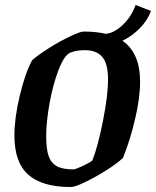

<svg xmlns="http://www.w3.org/2000/svg" viewBox="-20 -743 628 773"><path d="M544 -414Q544 -348 523.5 -262Q503 -176 475 -107Q449 -83 405 -55.5Q361 -28 321 -9Q281 10 265 10Q150 10 94 -39.5Q38 -89 38 -198Q38 -267 59.5 -357.5Q81 -448 109 -500Q132 -521 176.5 -549Q221 -577 262 -596.5Q303 -616 317 -616Q366 -616 405 -607Q438 -609 473 -641.5Q508 -674 526 -723L588 -699Q574 -661 542.5 -629Q511 -597 473 -579Q544 -530 544 -414ZM415 -423Q415 -486 392 -513.5Q369 -541 321 -541Q287 -541 263 -531Q239 -521 216.5 -463.5Q194 -406 180 -330Q166 -254 166 -194Q166 -144 175.5 -115.5Q185 -87 208.5 -74Q232 -61 275 -61Q284 -61 314.5 -75.5Q345 -90 352 -97Q375 -156 395 -258.5Q415 -361 415 -423Z"/></svg>

Font: Grenze SemiBold
Style: Italic
Weight: 600
Italic angle: -10°
Designer: Renata Polastri
Foundry: Omnibus-Type
Version: Version 1.002; ttfautohint (v1.8)